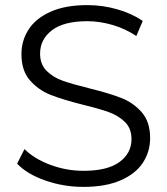

<svg xmlns="http://www.w3.org/2000/svg" viewBox="-20 -726 655 752"><path d="M47 -85 76 -142Q114 -104 177 -80.5Q240 -57 307 -57Q401 -57 448 -91.5Q495 -126 495 -181Q495 -223 469.5 -248Q444 -273 407 -286.5Q370 -300 304 -316Q225 -336 178 -354.5Q131 -373 97.5 -411Q64 -449 64 -514Q64 -567 92 -610.5Q120 -654 178 -680Q236 -706 322 -706Q382 -706 439.5 -689.5Q497 -673 539 -644L514 -585Q470 -614 420 -628.5Q370 -643 322 -643Q230 -643 183.5 -607.5Q137 -572 137 -516Q137 -474 162.5 -448.5Q188 -423 226.5 -409.5Q265 -396 330 -380Q407 -361 454.5 -342.5Q502 -324 535 -286.5Q568 -249 568 -185Q568 -132 539.5 -88.5Q511 -45 452 -19.5Q393 6 307 6Q229 6 157.5 -19Q86 -44 47 -85Z"/></svg>

Font: Idrija
Style: Regular
Weight: 400
Designer: Julieta Ulanovsky
Foundry: Julieta Ulanovsky
Version: Version 7.200